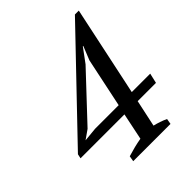

<svg xmlns="http://www.w3.org/2000/svg" viewBox="-218 -827 943 943"><g transform="rotate(-45 253.5 -356.0)"><path d="M415 0H156L161 -29Q187 -37 211 -43Q235 -49 259 -53L288 -193H-17L-12 -216L463 -712H490L391 -245H519L507 -193H380L350 -53Q367 -49 385 -43Q403 -37 420 -29ZM354 -502 383 -574H380L327 -502L110 -271L63 -238L136 -245H300Z"/></g></svg>

Font: PTSerifItalic
Style: Italic
Weight: 400
Italic angle: -12°
Designer: A.Korolkova, O.Umpeleva, V.Yefimov
Foundry: ParaType Ltd
Version: Version 1.000W OFL